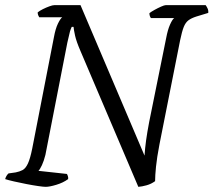

<svg xmlns="http://www.w3.org/2000/svg" viewBox="-28 -724 827 744"><path d="M149 0Q141 0 120 -3Q99 -6 73.5 -11Q48 -16 26 -21Q4 -26 -8 -30Q-4 -44 5 -52L33 -56Q48 -59 59.5 -65Q71 -71 80 -90Q89 -109 97 -149L181 -580Q187 -613 196.5 -632.5Q206 -652 213 -657H124Q122 -660 120 -665Q118 -670 118 -676Q125 -682 138 -688.5Q151 -695 163.5 -699.5Q176 -704 182 -704H284L532 -121Q534 -150 538 -179.5Q542 -209 550 -251L616 -577Q622 -609 631 -629Q640 -649 647 -654H557Q555 -656 553 -661Q551 -666 551 -673Q557 -678 570.5 -685.5Q584 -693 596.5 -698.5Q609 -704 614 -704H769Q772 -700 776 -692Q780 -684 779 -674L733 -660Q714 -654 702.5 -645.5Q691 -637 684 -619.5Q677 -602 670 -568L590 -165Q580 -113 576.5 -78Q573 -43 573 -22Q558 -11 540 -6Q522 -1 508 0L284 -526Q268 -563 263 -585.5Q258 -608 257 -620H250Q246 -612 243 -601.5Q240 -591 233 -559L148 -124Q142 -100 134.5 -84Q127 -68 121 -62L231 -50Q233 -48 235 -41.5Q237 -35 236 -30Q217 -16 190.5 -8Q164 0 149 0Z"/></svg>

Font: Texturina Extralight
Style: Italic
Weight: 200
Italic angle: -11°
Designer: Guillermo Torres Carreño
Foundry: Omnibus-Type
Version: Version 1.002; ttfautohint (v1.8.3)